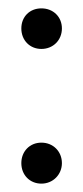

<svg xmlns="http://www.w3.org/2000/svg" viewBox="-20 -435 199 459"><path d="M31 -367C31 -339 51 -318 79 -318C107 -318 128 -339 128 -367C128 -395 107 -415 79 -415C51 -415 31 -395 31 -367ZM31 -45C31 -17 51 4 79 4C107 4 128 -18 128 -45C128 -73 107 -94 79 -94C51 -94 31 -73 31 -45Z"/></svg>

Font: Moniqa SemBd Display
Style: Regular
Weight: 600
Designer: Rajesh Rajput
Foundry: Rajesh Rajput
Version: Version 1.000